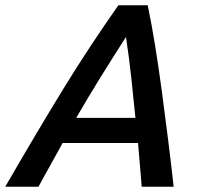

<svg xmlns="http://www.w3.org/2000/svg" viewBox="-60 -713 766 733"><path d="M-40 0Q20 -104 75.5 -197.5Q131 -291 183.5 -376.5Q236 -462 288 -540.5Q340 -619 392 -693H504Q519 -621 532.5 -537Q546 -453 558 -363.5Q570 -274 581.5 -182Q593 -90 603 0H481Q478 -43 474 -84.5Q470 -126 467 -167H179Q157 -126 133.5 -84.5Q110 -43 87 0ZM231 -263H457Q450 -335 441.5 -413.5Q433 -492 421 -572Q371 -494 323.5 -417.5Q276 -341 231 -263Z"/></svg>

Font: Ubuntu Sans SemiBold
Style: Italic
Weight: 600
Italic angle: -13.5°
Designer: Dalton Maag Ltd
Foundry: Dalton Maag Ltd
Version: Version 1.006